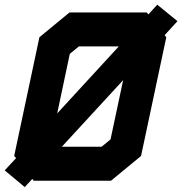

<svg xmlns="http://www.w3.org/2000/svg" viewBox="-24 -752 759 799"><path d="M79 26.5 -4.5 -43 43 -94 35 -103 140 -597 265 -700H587L593.5 -692L630.5 -732.5L714.5 -664L661 -605.5L668 -597L563 -103L438 0H116L110.5 -7.5ZM214 -280 470.5 -559H304.5L266.5 -528ZM233.5 -141.5H399L436 -172L488.5 -418.5Z"/></svg>

Font: Tourney Expanded Black
Style: Italic
Weight: 900
Width: 7
Italic angle: -12°
Designer: Tyler Finck
Foundry: Etcetera Type Co
Version: Version 1.010; ttfautohint (v1.8.3)